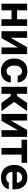

<svg xmlns="http://www.w3.org/2000/svg" viewBox="1674 -2250 588 3975"><g transform="rotate(90 1967.5 -263.0)"><path d="M194.3 -323.2H378.9V-530.3H515.6V0H378.9V-209H194.3V0H56.6V-530.3H194.3Z M957 -530.3H1100.6V0H962.9V-339.8L769.5 0H626V-530.3H763.7V-191.4Z M1192.4 -263.7Q1192.4 -344.7 1223.9 -406.5Q1255.4 -468.3 1314.2 -502.7Q1373 -537.1 1452.1 -537.1Q1520 -537.1 1572.3 -512.2Q1624.5 -487.3 1654.5 -441.7Q1684.6 -396 1687.5 -335.9H1551.8Q1544.9 -376.5 1519.5 -400.6Q1494.1 -424.8 1454.1 -424.8Q1419.4 -424.8 1393.3 -406Q1367.2 -387.2 1353 -351.1Q1338.9 -314.9 1338.9 -265.6Q1338.9 -214.8 1353 -178.7Q1367.2 -142.6 1393.1 -123.5Q1418.9 -104.5 1454.1 -104.5Q1492.7 -104.5 1519 -127.4Q1545.4 -150.4 1551.8 -192.4H1687.5Q1684.1 -132.3 1654.8 -86.4Q1625.5 -40.5 1573.5 -14.9Q1521.5 10.7 1452.1 10.7Q1372.6 10.7 1313.7 -23.9Q1254.9 -58.6 1223.6 -120.6Q1192.4 -182.6 1192.4 -263.7Z M1777.3 -530.3H1921.9V-323.2H1967.8L2109.4 -530.3H2280.3L2090.8 -261.7L2282.2 0H2109.4L1973.6 -189.5H1921.9V0H1777.3Z M2669.9 -530.3H2813.5V0H2675.8V-339.8L2482.4 0H2338.9V-530.3H2476.6V-191.4Z M2873 -530.3H3351.6V-416H3180.7V0H3043V-416H2873Z M3395.5 -262.7Q3395.5 -344.2 3427 -406.5Q3458.5 -468.8 3516.6 -502.9Q3574.7 -537.1 3651.4 -537.1Q3722.7 -537.1 3779.1 -507.1Q3835.4 -477.1 3867.9 -416.5Q3900.4 -356 3900.4 -268.6V-227.5H3538.1Q3538.1 -188 3553 -158.7Q3567.9 -129.4 3595.5 -113.5Q3623 -97.7 3660.2 -97.7Q3695.8 -97.7 3721.7 -112.1Q3747.6 -126.5 3758.8 -151.4H3896.5Q3886.2 -102.5 3854.5 -65.9Q3822.8 -29.3 3772.2 -9.3Q3721.7 10.7 3657.2 10.7Q3576.7 10.7 3517.8 -22.5Q3459 -55.7 3427.2 -117.4Q3395.5 -179.2 3395.5 -262.7ZM3763.7 -318.4Q3763.7 -350.1 3749.8 -375.2Q3735.8 -400.4 3710.9 -414.6Q3686 -428.7 3654.3 -428.7Q3622.1 -428.7 3595.9 -414.1Q3569.8 -399.4 3554.4 -374Q3539.1 -348.6 3538.1 -318.4Z"/></g></svg>

Font: Pretendard
Style: Bold
Weight: 700
Designer: Base glyphs from Inter by Rasmus Andersson; Hangeul glyphs from Noto Sans CJK(Source Han Sans) by Jang Soo-young and Kan
Foundry: Kil Hyung-jin
Version: Version 1.309